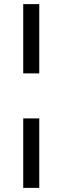

<svg xmlns="http://www.w3.org/2000/svg" viewBox="-20 -732 304 934"><path d="M93 -375V-712H171V-375ZM93 182V-156H171V182Z"/></svg>

Font: PRinguin Sans
Style: Regular
Weight: 400
Designer: Vernon Adams
Foundry: Vernon Adams
Version: ""